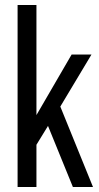

<svg xmlns="http://www.w3.org/2000/svg" viewBox="-20 -744 395 764"><path d="M50 0V-724H125V-286L265 -527H344L220 -320L350 0H270L171 -243L125 -168V0Z"/></svg>

Font: Archivo ExtraCondensed
Style: Regular
Weight: 400
Width: 2
Designer: Hector Gatti
Foundry: Omnibus-Type
Version: Version 2.001